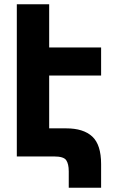

<svg xmlns="http://www.w3.org/2000/svg" viewBox="-20 -735 548 902"><path d="M455 36Q455 -55 413.5 -93.5Q372 -132 291 -132H211V-380H455V-512H211V-715H59V0H234Q279 0 291 17.5Q303 35 303 70V147H455Z"/></svg>

Font: Noto Sans Armenian ExtraCondensed Extra
Style: Regular
Weight: 800
Width: 3
Designer: Monotype Design Team
Foundry: Monotype Imaging Inc.
Version: Version 1.901